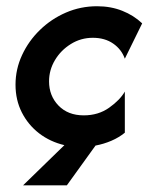

<svg xmlns="http://www.w3.org/2000/svg" viewBox="-20 -448 464 600"><path d="M52.1 131.2 181.2 5.6Q136.8 -4.9 102.4 -31.2Q68.1 -57.6 48.3 -96.5Q28.5 -135.4 28.5 -183.3Q28.5 -231.9 49 -276Q69.4 -320.1 104.9 -354.5Q140.3 -388.9 186.1 -408.7Q231.9 -428.5 283.3 -428.5Q326.4 -428.5 362.2 -414.2Q397.9 -400 424.3 -375L370.1 -264.6Q359.7 -293.8 333.7 -311.8Q307.6 -329.9 270.1 -329.9Q232.6 -329.9 201.4 -310.4Q170.1 -291 151.7 -260.1Q133.3 -229.2 133.3 -193.8Q133.3 -148.6 162.8 -118.1Q192.4 -87.5 241.7 -87.5Q287.5 -87.5 321.2 -111.5Q354.9 -135.4 370.1 -161.8V-33.3Q351.4 -18.1 327.8 -8Q304.2 2.1 278.5 6.9L188.9 131.2Z"/></svg>

Font: Afacad SemiBold
Style: Italic
Weight: 600
Italic angle: -14°
Designer: Kristian Moeller
Foundry: Dicotype
Version: Version 1.000